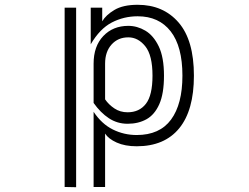

<svg xmlns="http://www.w3.org/2000/svg" viewBox="-20 -599 1040 802"><path d="M371 -132Q405 -81 451.5 -58Q498 -35 551 -35Q647 -35 694.5 -99.5Q742 -164 742 -283Q742 -405 693 -468Q644 -531 555 -531Q497 -531 447 -505Q397 -479 359 -414V-567H407V-510Q422 -536 458 -557.5Q494 -579 555 -579Q662 -579 726 -505Q790 -431 790 -283Q790 -138 728.5 -63Q667 12 551 12Q502 12 467.5 -3.5Q433 -19 419 -41V182H371ZM250 -567H298V183L250 182ZM371 -333Q371 -406 411.5 -448.5Q452 -491 516 -491Q553 -491 587 -471Q621 -451 643 -405.5Q665 -360 665 -283Q665 -208 645.5 -164Q626 -120 592 -101Q558 -82 513 -82Q470 -82 435 -105Q400 -128 371 -169ZM419 -184Q434 -162 458 -146Q482 -130 513 -130Q562 -130 589.5 -165.5Q617 -201 617 -283Q617 -368 587 -405.5Q557 -443 516 -443Q473 -443 446 -413Q419 -383 419 -333Z"/></svg>

Font: Train One
Style: Regular
Weight: 400
Designer: Fontworks Inc.
Foundry: Fontworks Inc.
Version: Version 1.100